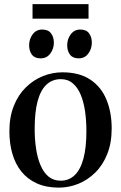

<svg xmlns="http://www.w3.org/2000/svg" viewBox="-20 -868 568 900"><path d="M24 -252Q24 -320 44.8 -371.8Q65.5 -423.5 101.2 -458.5Q137 -493.5 181.2 -511.2Q225.5 -529 272.5 -529Q352.5 -529 403.8 -494.5Q455 -460 479.2 -400.5Q503.5 -341 503.5 -266Q503.5 -198 482.8 -146Q462 -94 426.5 -59Q391 -24 346.8 -6.2Q302.5 11.5 256 11.5Q196.5 11.5 152.5 -8.5Q108.5 -28.5 80 -64.2Q51.5 -100 37.8 -148Q24 -196 24 -252ZM264.5 -21Q303 -21 330 -46.8Q357 -72.5 371 -124.2Q385 -176 385 -253.5Q385 -302 378.8 -345.8Q372.5 -389.5 358.5 -423.5Q344.5 -457.5 321.5 -477.2Q298.5 -497 265 -497Q225.5 -497 198 -471.5Q170.5 -446 156.5 -394.5Q142.5 -343 142.5 -264Q142.5 -215.5 149 -171.8Q155.5 -128 169.8 -94Q184 -60 207.2 -40.5Q230.5 -21 264.5 -21ZM170 -594.5Q142.5 -594.5 129.5 -612Q116.5 -629.5 116.5 -655.5Q116.5 -685 133.2 -707.2Q150 -729.5 177.5 -729.5H178.5Q206 -729.5 219.2 -711.8Q232.5 -694 232.5 -668Q232.5 -639.5 215.8 -617Q199 -594.5 171 -594.5ZM348.5 -594.5Q321 -594.5 308 -612Q295 -629.5 295 -655.5Q295 -685 311.8 -707.2Q328.5 -729.5 356 -729.5H357Q384.5 -729.5 397.5 -711.8Q410.5 -694 410.5 -668Q410.5 -639.5 394 -617Q377.5 -594.5 349.5 -594.5ZM395 -848.5V-780.5H132.5V-848.5Z"/></svg>

Font: Merriweather 120pt Medium
Style: Regular
Weight: 500
Version: Version 2.100